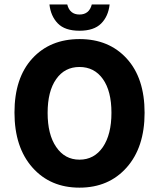

<svg xmlns="http://www.w3.org/2000/svg" viewBox="-20 -842 724 874"><path d="M448.2 -172.4Q487.3 -230 487.3 -328.6Q487.3 -427.7 448.2 -482.4Q409.2 -537.1 341.8 -537.1Q274.4 -537.1 235.8 -481.9Q196.8 -426.8 196.8 -328.1Q196.8 -229.5 235.8 -172.9Q274.9 -115.2 341.8 -115.2Q408.7 -115.2 448.2 -172.4ZM342.3 -664.1Q476.1 -664.1 557.1 -575.2Q638.2 -486.3 638.2 -328.6Q638.2 -171.4 556.6 -79.6Q475.1 12.2 341.8 12.2Q209 12.2 127.9 -79.1Q45.9 -171.4 45.9 -329.6Q45.9 -487.3 127 -575.7Q208 -664.1 342.3 -664.1ZM341.8 -702.1Q275.4 -702.1 243.2 -735.4Q210.9 -768.6 205.1 -821.8H286.1Q297.4 -775.9 341.8 -775.9Q386.2 -775.9 397.9 -821.8H479Q473.1 -767.6 440.4 -734.9Q407.7 -702.1 341.8 -702.1Z"/></svg>

Font: SourceSansPro-Bold
Style: Bold
Weight: 700
Designer: Paul D. Hunt
Foundry: Adobe Systems Incorporated
Version: Version 1.050;PS Version 1.000;hotconv 1.0.70;makeotf.lib2.5